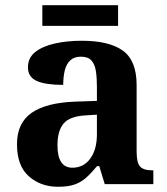

<svg xmlns="http://www.w3.org/2000/svg" viewBox="-20 -705 639 735"><path d="M202 10Q136 10 90.5 -30Q45 -70 45 -153Q45 -234 101 -273Q157 -312 269 -316L351 -318.8V-374Q351 -407.6 347 -433.3Q343 -459 330 -473.5Q317 -488 289.5 -488Q264 -488 249 -474Q234 -460 228 -435.5Q222 -411 222 -380Q155 -380 121 -395Q87 -410 87 -447Q87 -483.8 115 -505.9Q143 -528 189.9 -538.5Q236.8 -549 292.8 -549Q398 -549 450.5 -511Q503 -473 503 -379.3V-124Q503 -82.6 516 -67.8Q529 -53 563 -53H567V0H381L360 -69H351.4Q329 -42 309.5 -24.5Q290 -7 265 1.5Q240 10 202 10ZM257.2 -63Q300.2 -63 325.6 -98Q351 -133 351 -191V-266L305.8 -263.2Q245.9 -259.5 222.9 -231.4Q200 -203.3 200 -148.8Q200 -63 257.2 -63ZM142 -606V-685H432V-606Z"/></svg>

Font: Noto Serif Vithkuqi
Style: Regular
Weight: 400
Version: Version 1.005